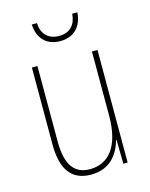

<svg xmlns="http://www.w3.org/2000/svg" viewBox="-111 -786 679 868"><g transform="rotate(-15 229.0 -352.5)"><path d="M336 -715H312C309 -666 282 -633 230 -633C178 -633 149 -665 147 -715H123C126 -645 169 -609 229 -609C292 -609 332 -649 336 -715ZM380 -527H354V-227C354 -82 296 -15 208 -15C138 -15 99 -62 99 -173V-527H73V-166C73 -49 117 10 207 10C300 10 339 -53 356 -112H358L360 0H380Z"/></g></svg>

Font: Noto Sans Kannada Condensed Thin
Style: Regular
Weight: 100
Width: 3
Designer: Jelle Bosma - Monotype Design Team
Foundry: Monotype Imaging Inc.
Version: Version 2.005